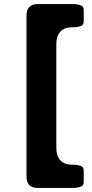

<svg xmlns="http://www.w3.org/2000/svg" viewBox="-20 -760 449 937"><path d="M334 -740.2Q356.4 -740.2 373 -734.4Q388.7 -729.5 388.7 -710Q388.7 -692.4 388.7 -657.2Q388.7 -638.7 374 -632.8Q359.4 -627 337.9 -627Q335.9 -627 333 -627Q293.9 -627 274.4 -605.5Q254.9 -584 254.9 -544.9Q254.9 -376 254.9 -39.1Q254.9 1 274.4 22.5Q293.9 43.9 333 43.9Q335 43.9 337.9 43.9Q359.4 43.9 374 49.8Q388.7 54.7 388.7 74.2Q388.7 91.8 388.7 127Q388.7 146.5 373 151.4Q356.4 157.2 333 157.2Q277.3 157.2 164.1 157.2Q137.7 157.2 123 143.6Q109.4 128.9 109.4 101.6Q109.4 -160.2 109.4 -684.6Q109.4 -711.9 123 -725.6Q136.7 -740.2 164.1 -740.2Q207 -740.2 249 -740.2Q292 -740.2 334 -740.2Z"/></svg>

Font: DeepSea
Style: Bold
Weight: 700
Designer: Stem
Version: Version 3.019;git-0a5106e0b